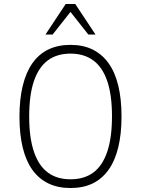

<svg xmlns="http://www.w3.org/2000/svg" viewBox="-20 -939 710 967"><path d="M335 8Q272 8 224 -15Q176 -38 143.5 -83Q111 -128 94.5 -195.5Q78 -263 78 -351Q78 -439 94.5 -507Q111 -575 143.5 -621Q176 -667 224 -690Q272 -713 335 -713Q399 -713 446.5 -689.5Q494 -666 526.5 -621Q559 -576 575.5 -508.5Q592 -441 592 -352Q592 -264 575.5 -196.5Q559 -129 526.5 -83.5Q494 -38 446.5 -15Q399 8 335 8ZM335 -36Q404 -36 450 -70Q496 -104 520 -174.5Q544 -245 544 -353Q544 -461 520 -531Q496 -601 449.5 -635Q403 -669 335 -669Q267 -669 221 -635Q175 -601 151 -531Q127 -461 127 -352Q127 -245 151 -174.5Q175 -104 221 -70Q267 -36 335 -36ZM209 -765 311 -919H359L461 -765H425L335 -879L245 -765Z"/></svg>

Font: Nunito Sans 7pt Condensed ExtraLight
Style: Regular
Weight: 250
Width: 3
Designer: Vernon Adams
Foundry: Vernon Adams
Version: Version 3.101;gftools[0.9.27]